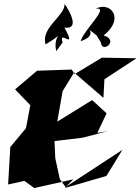

<svg xmlns="http://www.w3.org/2000/svg" viewBox="-20 -969 709 969"><path d="M471 -298 518 -397 445 -464 269 -355 296 -509 354 -603 502 -475 507 -569 669 -675 494 -678 357 -595 342 -618 167 -612 56 -518 133 -438 111 -322 32 -227 21 -38 103 -56 153 -20 350 -64 307 -20 517 -81 598 -213 311 -25 282 -65 259 -170 255 -257 397 -274 524 -307ZM296 -755C272 -826 374 -705 305 -830C402 -816 300 -960 306 -948C306 -886 185 -830 210 -745C329 -815 242 -800 264 -711ZM489 -755C494 -696 584 -766 503 -790C613 -877 536 -964 463 -925C537 -937 402 -818 387 -761C493 -795 383 -853 467 -791Z"/></svg>

Font: Asimov Silicon
Style: Regular
Weight: 400
Designer: Google
Version: Version 2.000980; 2014